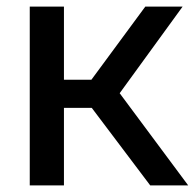

<svg xmlns="http://www.w3.org/2000/svg" viewBox="-20 -564 592 584"><path d="M437 0 259 -236H174.5V0H70.5V-544H174.5V-321.5H258L422 -544H535.5L344 -280.5L552.5 0Z"/></svg>

Font: Encode Sans Medium
Style: Regular
Weight: 500
Designer: Multiple Designers
Foundry: Impallari Type
Version: Version 2.000